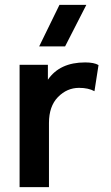

<svg xmlns="http://www.w3.org/2000/svg" viewBox="-20 -765 452 785"><path d="M328.1 -509.8Q364.7 -509.8 382.8 -499L366.2 -392.1Q341.3 -405.8 303.2 -405.8Q253.9 -405.8 217 -368.2Q180.2 -330.6 180.2 -262.2V0H60.1V-500H175.8V-439Q224.1 -509.8 328.1 -509.8ZM140.1 -575.2 223.1 -745.1H333L246.1 -575.2Z"/></svg>

Font: Human Sans Medium
Style: Regular
Weight: 500
Designer: Tim Radville
Foundry: Continuum
Version: Version 1.000;FEAKit 1.0